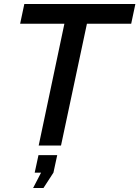

<svg xmlns="http://www.w3.org/2000/svg" viewBox="-20 -730 699 963"><path d="M303 -611H81L102 -710H659L638 -611H416L286 0H174ZM146 213 186 136H154L173 48H267L248 136L198 213Z"/></svg>

Font: Raleway SemiBold
Style: Italic
Weight: 600
Italic angle: -12°
Designer: Matt McInerney, Pablo Impallari, Rodrigo Fuenzalida
Foundry: Matt McInerney, Pablo Impallari, Rodrigo Fuenzalida
Version: Version 4.026